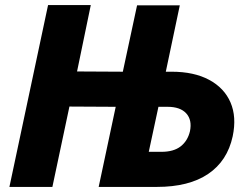

<svg xmlns="http://www.w3.org/2000/svg" viewBox="-20 -735 981 755"><path d="M17 0 169 -715H337L283 -454L463 -453L519 -714H687L632 -453H655Q743 -453 802.5 -421Q862 -389 886.5 -332Q911 -275 895 -199Q874 -102 798.5 -51Q723 0 597 0H368L435 -315L253 -316L186 0ZM565 -138H615Q663 -138 690.5 -159.5Q718 -181 727 -219Q736 -263 712.5 -289Q689 -315 639 -315H603Z"/></svg>

Font: Noto Sans ExtraBold
Style: Italic
Weight: 800
Italic angle: -12°
Designer: Monotype Design Team
Foundry: Monotype Imaging Inc.
Version: Version 2.013; ttfautohint (v1.8.4.7-5d5b)